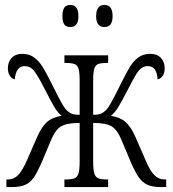

<svg xmlns="http://www.w3.org/2000/svg" viewBox="-20 -761 702 781"><path d="M6 -31H12Q36 -31 53.5 -48.5Q71 -66 91 -112L132 -206Q150 -246 171.5 -265Q193 -284 231 -290Q215 -302 202 -324Q189 -346 159 -404Q133 -455 118 -473.5Q103 -492 80 -492Q45 -492 40 -438Q28 -441 20 -453Q12 -465 12 -483Q12 -509 27.5 -525.5Q43 -542 71 -542Q99 -542 118.5 -527.5Q138 -513 152 -491Q166 -469 188 -425L203 -395Q235 -331 247 -317Q258 -305 269.5 -299.5Q281 -294 304 -294V-433Q304 -466 299.5 -481Q295 -496 283 -500.5Q271 -505 246 -505H242V-536H420V-505H416Q391 -505 379.5 -500.5Q368 -496 363.5 -481.5Q359 -467 359 -436V-294Q381 -294 392.5 -299.5Q404 -305 415 -317Q427 -331 459 -395L474 -425Q495 -467 509 -490Q523 -513 543 -527.5Q563 -542 591 -542Q619 -542 634.5 -525.5Q650 -509 650 -483Q650 -464 642 -452.5Q634 -441 621 -438Q618 -492 582 -492Q559 -492 544 -473Q529 -454 504 -404Q476 -350 461.5 -326Q447 -302 431 -290Q469 -284 490.5 -265Q512 -246 530 -206L571 -112Q590 -66 608 -48.5Q626 -31 650 -31H656V0H636Q601 0 580.5 -9Q560 -18 545 -39Q530 -60 511 -104L474 -192Q457 -233 434 -247Q411 -261 359 -261V-105Q359 -71 363.5 -56Q368 -41 379.5 -36Q391 -31 416 -31H420V0H242V-31H246Q272 -31 283.5 -36Q295 -41 299.5 -56Q304 -71 304 -105V-261Q252 -261 228.5 -247Q205 -233 188 -192L151 -104Q132 -60 117.5 -39Q103 -18 82.5 -9Q62 0 27 0H6ZM234 -695Q234 -720 242 -730.5Q250 -741 266 -741Q299 -741 299 -695Q299 -651 266 -651Q250 -651 242 -661Q234 -671 234 -695ZM371 -695Q371 -741 405 -741Q438 -741 438 -695Q438 -651 405 -651Q371 -651 371 -695Z"/></svg>

Font: Noto Serif CondLight
Style: Regular
Weight: 300
Width: 3
Designer: Monotype Design Team
Foundry: Monotype Imaging Inc.
Version: Version 1.001